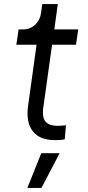

<svg xmlns="http://www.w3.org/2000/svg" viewBox="-20 -680 430 940"><path d="M117 -158 159 -461H60L71 -536H94Q128 -536 152.5 -559.5Q177 -583 181 -617L187 -660H263L246 -536H363L352 -461H235L192 -154Q188 -127 192.5 -106.5Q197 -86 214 -75Q231 -64 263 -64Q273 -64 284 -65Q295 -66 303 -67L297 2Q285 5 270.5 5.5Q256 6 248 6Q175 6 141 -37Q107 -80 117 -158ZM114 240 182 70H272L183 240Z"/></svg>

Font: Kosmopol Plus Jakarta Sans Italic It
Style: Regular
Weight: 400
Italic angle: -8.04999°
Designer: Gumpita Rahayu
Foundry: Tokotype
Version: Version 2.006